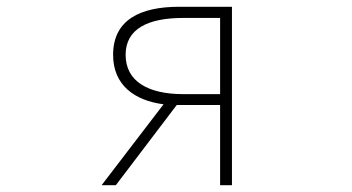

<svg xmlns="http://www.w3.org/2000/svg" viewBox="-20 -547 1040 567"><path d="M521 -269C417 -269 351 -307 351 -385C351 -462 417 -494 521 -494H630V-269ZM280 0H322L502 -237H630V0H665V-527H509C395 -527 314 -489 314 -385C314 -295 378 -250 463 -239Z"/></svg>

Font: Harano Aji Gothic TW ExtraLight
Style: Regular
Weight: 250
Foundry: Masamichi Hosoda
Version: HaranoAjiGothicTW-ExtraLight version 20230610;ttx 4.39.4